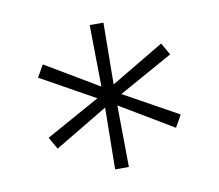

<svg xmlns="http://www.w3.org/2000/svg" viewBox="-55 -791 610 536"><g transform="rotate(-10 250.0 -523.5)"><path d="M230.5 -318.4H269.5L267.6 -493.2L418 -403.3L437.5 -437.5L284.2 -522.5L437.5 -607.9L418 -642.1L267.6 -552.7L269.5 -727.5H230.5L232.9 -552.7L82.5 -642.1L63 -607.9L216.3 -522.5L63 -437.5L82.5 -403.3L232.9 -493.2Z"/></g></svg>

Font: Raveo ExtraLight
Style: Regular
Weight: 200
Designer: Jakub Foglar, Rasmus Andersson (Inter)
Foundry: Jakubfoglar.com
Version: Version 1.100;Glyphs 3.2.3 (3260)